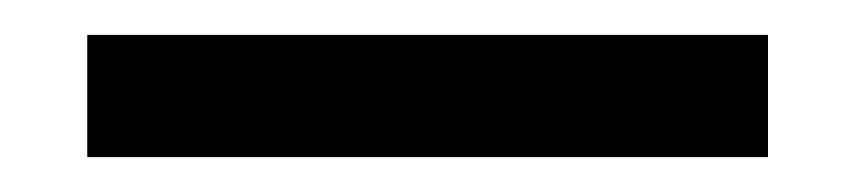

<svg xmlns="http://www.w3.org/2000/svg" viewBox="-20 -3 490 110"><path d="M30 87V17H420V87Z"/></svg>

Font: Inconsolata SemiCondensed Medium
Style: Regular
Weight: 500
Width: 4
Monospace: yes
Designer: Raph Levien, Cyreal, Brenton Simpson
Foundry: Raph Levien, Cyreal, Google
Version: Version 3.001; ttfautohint (v1.8.2.53-6de2)